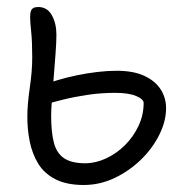

<svg xmlns="http://www.w3.org/2000/svg" viewBox="-20 -518 532 548"><path d="M219 10Q170 10 138 -6.5Q106 -23 89 -51Q72 -79 65 -113.5Q58 -148 58 -184Q58 -220 65 -267.5Q72 -315 72 -354Q72 -399 69 -427.5Q66 -456 66 -469Q66 -480 68 -486Q70 -492 75 -495Q80 -498 89 -498Q115 -498 128 -474.5Q141 -451 141 -419Q141 -396 138.5 -364.5Q136 -333 133.5 -299.5Q131 -266 128.5 -236.5Q126 -207 126 -187Q126 -140 134 -110Q142 -80 163.5 -66Q185 -52 223 -52Q253 -52 283 -66Q313 -80 337 -104Q361 -128 375.5 -159Q390 -190 390 -224Q390 -235 368.5 -244Q347 -253 309 -253Q269 -253 231.5 -247.5Q194 -242 161.5 -234Q129 -226 102 -218Q97 -217 92 -220Q87 -223 84 -228.5Q81 -234 81 -239Q81 -250 83.5 -259Q86 -268 96 -272Q117 -281 143.5 -289Q170 -297 199 -303Q228 -309 257 -312.5Q286 -316 313 -316Q361 -316 392 -301.5Q423 -287 438.5 -263Q454 -239 454 -209Q454 -172 434.5 -133Q415 -94 382 -62Q349 -30 307 -10Q265 10 219 10Z"/></svg>

Font: Shantell Sans Light
Style: Regular
Weight: 300
Designer: Stephen Nixon, Anya Danilova, Shantell Martin
Foundry: Arrow Type
Version: Version 1.011;[c5ecc13dd]